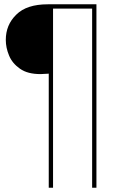

<svg xmlns="http://www.w3.org/2000/svg" viewBox="-20 -762 597 894"><path d="M169 -417C176 -417 188 -418 207 -419V112H227V-722H409V112H429V-742H203C137 -742 88 -726 56 -694C23 -662 7 -623 7 -576C7 -552 12 -528 22 -504C32 -479 49 -459 73 -442C97 -425 129 -417 169 -417Z"/></svg>

Font: Argentum Sans Thin
Style: Regular
Weight: 250
Designer: Julieta Ulanovsky
Foundry: Julieta Ulanovsky
Version: Version 5.001;February 15, 2019;FontCreator 11.5.0.2425 64-b